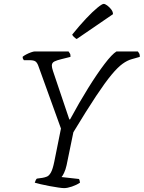

<svg xmlns="http://www.w3.org/2000/svg" viewBox="-20 -969 740 989"><path d="M310 0Q301 0 280.5 -3Q260 -6 235.5 -10.5Q211 -15 190 -20Q169 -25 159 -28Q164 -44 170 -49L199 -53Q211 -55 222 -59.5Q233 -64 242.5 -81Q252 -98 260 -138L294 -307L177 -631Q171 -647 162 -653Q153 -659 131 -659H103Q101 -662 98.5 -666Q96 -670 97 -677Q103 -682 115 -688.5Q127 -695 140 -699.5Q153 -704 159 -704H333Q335 -701 339.5 -694.5Q344 -688 343 -676L295 -664Q274 -659 260.5 -652.5Q247 -646 247 -631Q247 -621 253 -603L337 -354H341Q388 -441 434 -515Q480 -589 518.5 -639.5Q557 -690 580 -704H690Q693 -701 697 -694Q701 -687 700 -676L658 -664Q636 -658 611.5 -640.5Q587 -623 554.5 -584Q522 -545 474.5 -473.5Q427 -402 358 -288L323 -118Q318 -95 310 -78.5Q302 -62 297 -57L387 -47Q389 -43 390 -39.5Q391 -36 392 -28Q374 -16 350.5 -8Q327 0 310 0ZM375 -768Q369 -771 361 -778.5Q353 -786 352 -791Q390 -838 423.5 -873.5Q457 -909 481.5 -929Q506 -949 514 -949Q521 -949 532 -941Q543 -933 552.5 -921Q562 -909 562 -896Z"/></svg>

Font: Texturina Thin
Style: Italic
Weight: 100
Italic angle: -11°
Designer: Guillermo Torres Carreño
Foundry: Omnibus-Type
Version: Version 1.002; ttfautohint (v1.8.3)